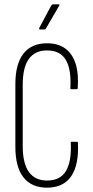

<svg xmlns="http://www.w3.org/2000/svg" viewBox="-20 -861 430 887"><path d="M197 6Q126 6 88.5 -41.5Q51 -89 51 -183V-472Q51 -566 88.5 -613.5Q126 -661 197 -661Q249 -661 282 -636.5Q315 -612 329.5 -566Q344 -520 339 -453Q338 -449 335 -449H310Q304 -449 305 -454Q310 -541 284 -584.5Q258 -628 197 -628Q142 -628 113.5 -589Q85 -550 85 -469V-186Q85 -106 113.5 -66.5Q142 -27 197 -27Q259 -27 285 -71.5Q311 -116 307 -201Q306 -206 311 -206H335Q340 -206 340 -201Q345 -100 309 -47Q273 6 197 6ZM164 -725Q162 -725 161 -726.5Q160 -728 161 -731L217 -836Q221 -841 224 -841H251Q254 -841 255 -839Q256 -837 253 -834L192 -729Q191 -725 185 -725Z"/></svg>

Font: Sofia Sans Extra Condensed ExtraLight
Style: Regular
Weight: 250
Designer: Botio Nikoltchev, Ani Petrova
Foundry: lettersoup
Version: Version 4.101